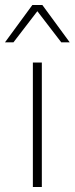

<svg xmlns="http://www.w3.org/2000/svg" viewBox="-45 -751 300 771"><path d="M123 -500V0H87V-500ZM235 -581H201L105 -706L9 -581H-25L85 -731H125Z"/></svg>

Font: Kantumruy Pro ExtraLight
Style: Regular
Weight: 250
Version: Version 1.002